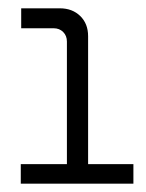

<svg xmlns="http://www.w3.org/2000/svg" viewBox="-20 -720 351 462"><path d="M141 -297V-620Q141 -634 132 -643Q123 -652 109 -652H31V-700H124Q154 -700 173 -681.5Q192 -663 192 -633V-297ZM30 -278V-325H301V-278Z"/></svg>

Font: SUSE Thin Light
Style: Regular
Weight: 300
Version: Version 1.000